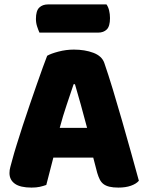

<svg xmlns="http://www.w3.org/2000/svg" viewBox="-20 -841 667 871"><path d="M194 -588Q211 -598 245.5 -607Q280 -616 315 -616Q365 -616 403.5 -601.5Q442 -587 453 -556Q471 -504 492 -435Q513 -366 534 -292.5Q555 -219 575 -147.5Q595 -76 610 -21Q598 -7 574 1.5Q550 10 517 10Q493 10 476.5 6Q460 2 449.5 -6Q439 -14 432.5 -27Q426 -40 421 -57L403 -126H222Q214 -96 206 -64Q198 -32 190 -2Q176 3 160.5 6.5Q145 10 123 10Q72 10 47.5 -7.5Q23 -25 23 -56Q23 -70 27 -84Q31 -98 36 -117Q43 -144 55.5 -184Q68 -224 83 -270.5Q98 -317 115 -366Q132 -415 147 -458.5Q162 -502 174.5 -536Q187 -570 194 -588ZM314 -459Q300 -417 282.5 -365.5Q265 -314 251 -261H375Q361 -315 346.5 -366.5Q332 -418 320 -459ZM159 -693Q154 -704 148.5 -720.5Q143 -737 143 -755Q143 -792 158 -806.5Q173 -821 198 -821H463Q471 -810 475 -793.5Q479 -777 479 -759Q479 -722 464.5 -707.5Q450 -693 425 -693Z"/></svg>

Font: Baloo Thambi
Style: Regular
Weight: 400
Designer: Aadarsh Rajan and Ek Type
Foundry: Ek Type
Version: Version 1.443;PS 1.000;hotconv 16.6.51;makeotf.lib2.5.65220;